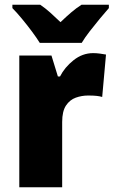

<svg xmlns="http://www.w3.org/2000/svg" viewBox="-20 -786 477 806"><path d="M371 -563Q385 -563 399.5 -561Q414 -559 425 -557L409 -379Q399 -382 385.5 -383.5Q372 -385 350 -385Q323 -385 298 -376Q273 -367 257 -343Q241 -319 241 -274V0H61V-553H196L223 -465H232Q251 -503 288.5 -533Q326 -563 371 -563ZM147 -606Q134 -627 113.5 -654.5Q93 -682 71 -708.5Q49 -735 32 -752V-766H149Q171 -751 190.5 -733.5Q210 -716 234 -693Q258 -716 279 -734Q300 -752 322 -766H437V-752Q421 -734 399.5 -708Q378 -682 357 -655Q336 -628 323 -606Z"/></svg>

Font: Noto Sans Malayalam SemiCondensed Black
Style: Regular
Weight: 900
Width: 4
Designer: Jelle Bosma - Monotype Design Team
Foundry: Monotype Imaging Inc.
Version: Version 2.104; ttfautohint (v1.8.4.7-5d5b)